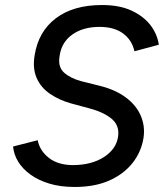

<svg xmlns="http://www.w3.org/2000/svg" viewBox="-20 -731 652 764"><path d="M277 13Q220 13 176 -0.5Q132 -14 101 -36.5Q70 -59 52.5 -87.5Q35 -116 32 -148L130 -173Q138 -132 173.5 -103.5Q209 -75 268 -74Q344 -74 393.5 -106Q443 -138 450 -188Q456 -232 424 -258.5Q392 -285 335 -300L261 -320Q215 -333 178.5 -358Q142 -383 125.5 -421.5Q109 -460 118 -512Q133 -606 202.5 -658.5Q272 -711 386 -711Q456 -711 504 -688.5Q552 -666 579 -630.5Q606 -595 612 -553L515 -527Q505 -572 469.5 -598Q434 -624 376 -624Q310 -624 267 -593Q224 -562 217 -507Q210 -465 234.5 -442.5Q259 -420 303 -408L379 -389Q442 -373 483 -341.5Q524 -310 541 -268.5Q558 -227 551 -182Q542 -126 507 -82Q472 -38 414.5 -12.5Q357 13 277 13Z"/></svg>

Font: Figtree Light Medium
Style: Italic
Weight: 500
Italic angle: -9.5°
Version: Version 2.000